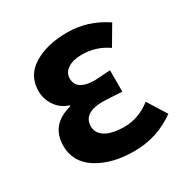

<svg xmlns="http://www.w3.org/2000/svg" viewBox="-139 -694 805 827"><g transform="rotate(-30 263.5 -280.0)"><path d="M298.8 13.7Q188.5 13.7 116.2 -31.7Q43.9 -77.1 43.9 -158.2Q43.9 -263.7 155.3 -292V-296.9Q114.3 -309.6 91.8 -343.8Q69.3 -377.9 69.3 -416Q69.3 -494.1 135.7 -534.2Q202.1 -574.2 301.8 -574.2Q404.3 -574.2 492.2 -514.6L436.5 -419.9Q378.9 -460 308.6 -460Q265.6 -460 239.3 -442.9Q212.9 -425.8 212.9 -396.5Q212.9 -335.9 304.7 -335.9Q314.5 -335.9 380.9 -340.8V-234.4Q300.8 -239.3 287.1 -239.3Q188.5 -239.3 188.5 -171.9Q188.5 -137.7 221.2 -118.2Q253.9 -98.6 314.5 -98.6Q384.8 -98.6 446.3 -146.5L504.9 -52.7Q413.1 13.7 298.8 13.7Z"/></g></svg>

Font: Bpmf Zihi Sans Bold
Style: Bold
Weight: 700
Foundry: But Ko
Version: Version 1.320